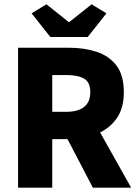

<svg xmlns="http://www.w3.org/2000/svg" viewBox="-20 -873 640 893"><path d="M64 0V-651H301Q370 -651 428 -632.5Q486 -614 521 -569Q556 -524 556 -444Q556 -368 521 -320Q486 -272 428 -249Q370 -226 301 -226H223V0ZM223 -353H289Q343 -353 371.5 -376Q400 -399 400 -444Q400 -490 371.5 -507Q343 -524 289 -524H223ZM272 -268 381 -372 590 0H412ZM214 -701 127 -811 196 -853 299 -771H303L406 -853L475 -811L388 -701Z"/></svg>

Font: Source Code Pro ExtraBold
Style: Regular
Weight: 800
Monospace: yes
Designer: Paul D. Hunt, Teo Tuominen
Foundry: Adobe Systems Incorporated
Version: Version 1.018;hotconv 1.0.116;makeotfexe 2.5.65601